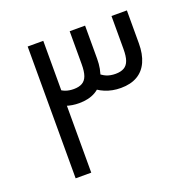

<svg xmlns="http://www.w3.org/2000/svg" viewBox="-118 -781 912 902"><g transform="rotate(-20 338.0 -330.5)"><path d="M457 -327Q414 -327 378 -342Q342 -357 316 -384L373 -433Q390 -415 410 -406.5Q430 -398 456 -398Q482 -398 498.5 -407.5Q515 -417 522.5 -438Q530 -459 530 -495V-660H607V-495Q607 -442 590 -404Q573 -366 539.5 -346.5Q506 -327 457 -327ZM111 -1V-660H189V-1ZM248 -327Q213 -327 182 -337.5Q151 -348 128 -367L175 -423Q190 -410 207.5 -404Q225 -398 247 -398Q273 -398 289.5 -407.5Q306 -417 313.5 -438Q321 -459 321 -495V-660H398V-495Q398 -442 381 -404Q364 -366 330.5 -346.5Q297 -327 248 -327Z"/></g></svg>

Font: Cairo Play
Style: Regular
Weight: 400
Designer: Mohamed Gaber, Accademia di Belle Arti di Urbino
Foundry: Kief Type Foundry, Accademia di Belle Arti di Urbino
Version: Version 3.119